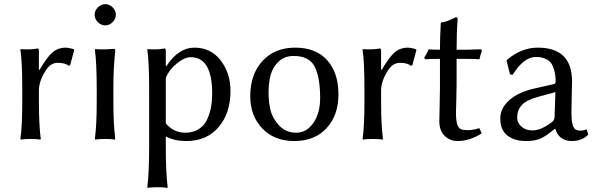

<svg xmlns="http://www.w3.org/2000/svg" viewBox="-20 -668 2861 923"><path d="M167 -334 170 -332Q205 -392 231.5 -415.5Q258 -439 297 -439Q309 -439 333 -432L337 -428L317 -354L309 -352Q294 -366 257 -366Q224 -366 201 -331Q167 -279 167 -232V-180Q167 -68 176 0L174 3Q156 0 127 0Q98 0 80 3L78 0Q87 -62 87 -180V-235Q87 -373 78 -429L80 -432Q124 -428 161 -435Q167 -435 167 -425Z M450.5 -561.5Q435 -577 435 -597Q435 -617 450.5 -632.5Q466 -648 486 -648Q506 -648 521.5 -632.5Q537 -617 537 -597Q537 -577 521.5 -561.5Q506 -546 486 -546Q466 -546 450.5 -561.5ZM445 -235Q445 -368 436 -429L438 -432Q481 -429 525 -433Q531 -433 532.5 -431.5Q534 -430 534 -423Q525 -339 525 -251V-180Q525 -71 534 0L532 3Q514 0 485 0Q456 0 438 3L436 0Q445 -67 445 -180Z M777 -294V-75Q815 -30 870 -30Q908 -30 935 -47Q962 -64 975.5 -93.5Q989 -123 994.5 -153.5Q1000 -184 1000 -218Q1000 -393 897 -393Q867 -393 830 -363Q793 -333 777 -294ZM777 -352 779 -349Q838 -439 914 -439Q994 -439 1041 -377.5Q1088 -316 1088 -231Q1088 -124 1031 -57Q974 10 876 10Q818 10 777 -12V32Q777 161 786 232L784 235Q766 232 737 232Q708 232 690 235L688 232Q697 165 697 32V-235Q697 -373 688 -429L690 -432Q734 -428 771 -435Q777 -435 777 -425Z M1183 -205Q1183 -311 1242 -375Q1301 -439 1399 -439Q1499 -439 1553 -378.5Q1607 -318 1607 -214Q1607 -114 1550 -52Q1493 10 1395 10Q1298 10 1240.5 -51Q1183 -112 1183 -205ZM1392 -399Q1348 -399 1319.5 -372Q1291 -345 1281 -307.5Q1271 -270 1271 -222Q1271 -177 1281 -137Q1291 -97 1323 -63.5Q1355 -30 1404 -30Q1454 -30 1486.5 -77Q1519 -124 1519 -196Q1519 -297 1492.5 -348Q1466 -399 1392 -399Z M1812 -334 1815 -332Q1850 -392 1876.5 -415.5Q1903 -439 1942 -439Q1954 -439 1978 -432L1982 -428L1962 -354L1954 -352Q1939 -366 1902 -366Q1869 -366 1846 -331Q1812 -279 1812 -232V-180Q1812 -68 1821 0L1819 3Q1801 0 1772 0Q1743 0 1725 3L1723 0Q1732 -62 1732 -180V-235Q1732 -373 1723 -429L1725 -432Q1769 -428 1806 -435Q1812 -435 1812 -425Z M2095 -429Q2095 -488 2099 -557L2101 -560Q2116 -562 2126.5 -565.5Q2137 -569 2150.5 -575.5Q2164 -582 2171 -585Q2180 -585 2180 -575Q2175 -511 2175 -429H2222Q2241 -429 2292 -431L2297 -424Q2289 -404 2285 -383Q2265 -385 2213 -385H2175V-259Q2175 -225 2173.5 -181Q2172 -137 2172 -126Q2172 -85 2179.5 -66Q2187 -47 2205 -44Q2244 -38 2284 -52L2296 -27Q2238 10 2180 10Q2143 10 2117.5 -15Q2092 -40 2092 -86Q2092 -97 2093.5 -155.5Q2095 -214 2095 -248V-385Q2048 -385 2024 -383L2019 -390Q2033 -412 2041 -431Q2055 -429 2095 -429Z M2650 -225 2565 -202Q2510 -187 2488 -162.5Q2466 -138 2466 -102Q2466 -78 2486.5 -59.5Q2507 -41 2540 -41Q2580 -41 2632 -80Q2646 -90 2646 -106ZM2650 -48H2646Q2606 -14 2578.5 -2Q2551 10 2510 10Q2452 10 2418.5 -17Q2385 -44 2385 -98Q2385 -149 2429.5 -187.5Q2474 -226 2551 -243L2644 -264Q2651 -266 2651 -276Q2651 -308 2644 -331.5Q2637 -355 2628 -366.5Q2619 -378 2604 -384.5Q2589 -391 2579 -392.5Q2569 -394 2555 -394Q2498 -394 2445 -309L2432 -310L2415 -377L2418 -381Q2487 -439 2565 -439Q2730 -439 2730 -277Q2730 -274 2728.5 -208.5Q2727 -143 2727 -126Q2727 -63 2744 -48Q2752 -40 2773 -40Q2785 -40 2800 -46L2808 -21Q2778 10 2728 10Q2700 10 2679 -4.5Q2658 -19 2650 -48Z"/></svg>

Font: Libertinus Sans
Style: Regular
Weight: 400
Designer: Philipp H. Poll
Foundry: Khaled Hosny
Version: Version 6.1